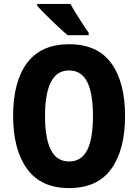

<svg xmlns="http://www.w3.org/2000/svg" viewBox="-20 -951 705 981"><path d="M619 -358Q619 -186 548.5 -88Q478 10 333 10Q189 10 118 -88.5Q47 -187 47 -359Q47 -534 118.5 -629.5Q190 -725 333 -725Q478 -725 548.5 -628Q619 -531 619 -358ZM210 -358Q210 -244 240 -185Q270 -126 333 -126Q396 -126 425.5 -184Q455 -242 455 -358Q455 -474 425.5 -532.5Q396 -591 333 -591Q270 -591 240 -531.5Q210 -472 210 -358ZM340 -931Q351 -910 368.5 -882Q386 -854 403.5 -827Q421 -800 433 -784V-771H326Q311 -783 289.5 -803Q268 -823 245 -845Q222 -867 202 -887.5Q182 -908 170 -921V-931Z"/></svg>

Font: Noto Sans Telugu Condensed ExtraBold
Style: Regular
Weight: 800
Width: 3
Designer: Jelle Bosma - Monotype Design Team
Foundry: Monotype Imaging Inc.
Version: Version 2.005; ttfautohint (v1.8.4.7-5d5b)